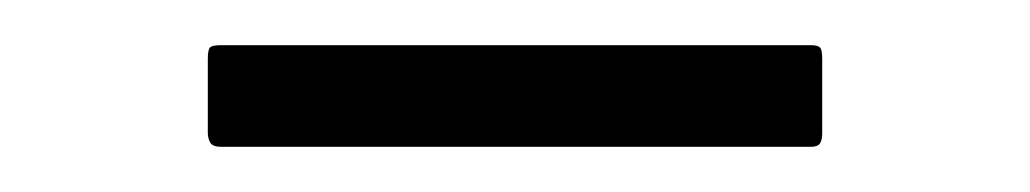

<svg xmlns="http://www.w3.org/2000/svg" viewBox="-20 -321 456 85"><path d="M78 -256Q74 -256 73 -258Q72 -260 72 -262V-295Q72 -299 73 -300Q74 -301 78 -301H339Q342 -301 343 -300Q344 -299 344 -295V-262Q344 -259 343 -257.5Q342 -256 339 -256Z"/></svg>

Font: Glory Light
Style: Regular
Weight: 300
Version: Version 1.011